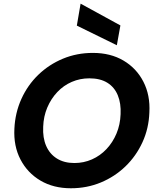

<svg xmlns="http://www.w3.org/2000/svg" viewBox="-20 -995 840 1027"><path d="M359 12Q266 12 196.5 -29Q127 -70 89.5 -142Q52 -214 57 -307Q61 -392 94.5 -466Q128 -540 185 -595Q242 -650 316.5 -681Q391 -712 477 -712Q571 -712 640.5 -671Q710 -630 747 -558Q784 -486 779 -394Q776 -308 742 -234Q708 -160 651 -105Q594 -50 519.5 -19Q445 12 359 12ZM378 -123Q428 -123 472 -142.5Q516 -162 549.5 -197.5Q583 -233 603 -280.5Q623 -328 625 -384Q628 -442 610 -485.5Q592 -529 554 -552.5Q516 -576 458 -576Q408 -576 364 -557Q320 -538 286.5 -502.5Q253 -467 233 -420Q213 -373 211 -317Q208 -258 227 -214.5Q246 -171 284.5 -147Q323 -123 378 -123ZM605 -753 391 -858 411 -975H412L624 -859Z"/></svg>

Font: DM Sans 28pt Black
Style: Italic
Weight: 900
Italic angle: -10°
Version: Version 4.004;gftools[0.9.30]